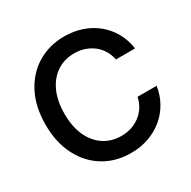

<svg xmlns="http://www.w3.org/2000/svg" viewBox="-166 -898 1063 1069"><g transform="rotate(-30 366.0 -363.5)"><path d="M379.9 10.7Q283.2 10.7 207.5 -34.9Q131.8 -80.6 88.4 -164.8Q44.9 -249 44.9 -363.3Q44.9 -478.5 88.4 -562.7Q131.8 -647 207.8 -692.6Q283.7 -738.3 379.9 -738.3Q439.9 -738.3 492.4 -720.5Q544.9 -702.6 585.9 -669.2Q627 -635.7 653.8 -588.6Q680.7 -541.5 689 -482.9H565.9Q559.6 -516.6 543 -543.5Q526.4 -570.3 502 -589.4Q477.5 -608.4 446.8 -618.7Q416 -628.9 381.3 -628.9Q317.4 -628.9 269 -596.7Q220.7 -564.5 193.6 -505.1Q166.5 -445.8 166.5 -363.3Q166.5 -280.8 193.6 -221.7Q220.7 -162.6 269 -130.6Q317.4 -98.6 380.9 -98.6Q416 -98.6 446.3 -108.6Q476.6 -118.7 501.2 -137.5Q525.9 -156.2 542.5 -182.6Q559.1 -209 566.4 -242.7H689Q680.7 -187 654.5 -140.6Q628.4 -94.2 587.6 -60.3Q546.9 -26.4 494.1 -7.8Q441.4 10.7 379.9 10.7Z"/></g></svg>

Font: Inter Cardless Tabular Medium
Style: Regular
Weight: 500
Designer: Rasmus Andersson
Foundry: rsms
Version: Version 4.000;git-4fc901f